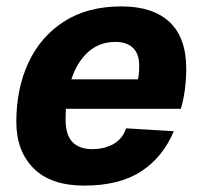

<svg xmlns="http://www.w3.org/2000/svg" viewBox="-20 -568 631 600"><path d="M243 12Q139 12 85 -42Q31 -96 31 -187Q31 -291 69 -372.5Q107 -454 180.5 -501Q254 -548 359 -548Q458 -548 510 -499Q562 -450 562 -353Q562 -319 557.5 -286Q553 -253 545 -228H186Q185 -212 185 -195Q185 -146 206.5 -124Q228 -102 268 -102Q306 -102 334.5 -118Q363 -134 374 -167L523 -158Q490 -78 422 -33Q354 12 243 12ZM341 -437Q291 -437 256 -406Q221 -375 203 -320H411Q413 -328 414 -338.5Q415 -349 415 -363Q415 -400 395.5 -418.5Q376 -437 341 -437Z"/></svg>

Font: Geist
Style: Bold Italic
Weight: 700
Italic angle: -12°
Designer: Basement.studio, Andrés Briganti, Mateo Zaragoza
Foundry: Basement.studio, Vercel, Andrés Briganti, Guido Ferreyra, Mateo Zaragoza
Version: Version 1.500; ttfautohint (v1.8.4.7-5d5b)